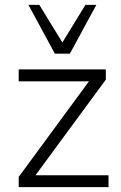

<svg xmlns="http://www.w3.org/2000/svg" viewBox="-20 -771 499 791"><path d="M57 0V-42L359 -453V-436H57V-485H416V-443L113 -31V-49H427V0ZM206 -550 97 -751H142L237 -596L332 -751H377L268 -550Z"/></svg>

Font: Nunito Sans 12pt ExtraLight Light
Style: Regular
Weight: 300
Version: Version 3.101;gftools[0.9.27]